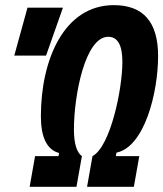

<svg xmlns="http://www.w3.org/2000/svg" viewBox="-20 -723 632 743"><path d="M94.7 0H275.9L296.9 -118.7C276.4 -133.8 266.1 -168.5 266.1 -222.7C266.1 -351.1 308.6 -580.6 398.9 -580.6C435.5 -580.6 453.6 -548.3 453.6 -483.4C453.6 -378.4 407.7 -156.2 337.9 -118.7L316.9 0H498L519 -118.7H428.2L430.7 -132.3C539.1 -154.3 591.8 -364.3 591.8 -506.3C591.8 -637.7 534.7 -703.1 420.4 -703.1C227.5 -703.1 138.2 -491.2 138.2 -273.4C138.2 -191.4 161.6 -143.6 208.5 -130.9L206.5 -118.7H115.7ZM35.2 -507.8H158.2L223.6 -693.4H86.4Z"/></svg>

Font: Cascadia Code
Style: Bold Italic
Weight: 700
Italic angle: -10°
Monospace: yes
Designer: Aaron Bell
Foundry: Saja Typeworks
Version: Version 2404.023